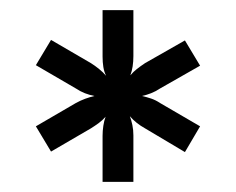

<svg xmlns="http://www.w3.org/2000/svg" viewBox="-20 -778 467 380"><path d="M183 -418V-509Q183 -519 184.5 -529Q186 -539 189 -547Q183 -540 175.5 -534.5Q168 -529 160 -524L81 -478L51 -528L130 -574Q139 -579 148.5 -582.5Q158 -586 167 -588Q157 -590 148 -593.5Q139 -597 130 -603L51 -649L81 -699L160 -653Q168 -648 176 -641.5Q184 -635 190 -628Q186 -636 184.5 -645.5Q183 -655 183 -666V-758H244V-667Q244 -656 242.5 -646.5Q241 -637 238 -629Q244 -636 251 -641.5Q258 -647 267 -653L346 -698L376 -648L297 -603Q288 -597 279 -593.5Q270 -590 261 -588Q270 -586 279 -583Q288 -580 297 -574L376 -528L346 -477L267 -524Q258 -529 250.5 -535Q243 -541 237 -548Q240 -540 242 -530.5Q244 -521 244 -510V-418Z"/></svg>

Font: Aleo
Style: Bold
Weight: 700
Designer: Alessio Laiso
Foundry: Alessio Laiso
Version: Version 2.001;gftools[0.9.29]